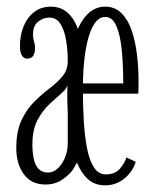

<svg xmlns="http://www.w3.org/2000/svg" viewBox="-20 -547 466 578"><path d="M117 8.5Q74.5 8.5 51.8 -22.5Q29 -53.5 29 -101.5Q29 -152 44.8 -185.2Q60.5 -218.5 83.5 -241.2Q106.5 -264 129.8 -281.5Q153 -299 168.5 -318Q184 -337 184 -363Q184 -394 179.2 -424.2Q174.5 -454.5 162.5 -474.2Q150.5 -494 128.5 -494Q110.5 -494 95 -482Q79.5 -470 79.5 -444Q79.5 -433.5 81 -427.5Q82.5 -421.5 84 -416.2Q85.5 -411 85.5 -401.5Q85.5 -388 80 -379.2Q74.5 -370.5 62.5 -370.5Q51 -370.5 45.5 -380.5Q40 -390.5 40 -408.5Q40 -440.5 50.8 -467.2Q61.5 -494 82.5 -510.5Q103.5 -527 133.5 -527Q164 -527 185.2 -507.2Q206.5 -487.5 217.8 -449.5Q229 -411.5 229 -355.5V-153Q229 -127.5 226.5 -108Q224 -88.5 217.8 -72Q211.5 -55.5 200 -37Q191 -23 168.8 -7.2Q146.5 8.5 117 8.5ZM124 -27.5Q148 -27.5 166 -54.5Q184 -81.5 184 -117V-296Q183 -282 166.8 -267.8Q150.5 -253.5 129.8 -234.5Q109 -215.5 93.2 -186Q77.5 -156.5 77.5 -112Q77.5 -87.5 81.8 -68.2Q86 -49 96.5 -38.2Q107 -27.5 124 -27.5ZM296 11Q261.5 11 239.2 -13Q217 -37 204.8 -76.8Q192.5 -116.5 187.5 -165Q182.5 -213.5 182.5 -262.5Q182.5 -327 190.8 -376.5Q199 -426 214 -459.5Q229 -493 249.8 -510Q270.5 -527 296.5 -527Q326 -527 345.8 -507.2Q365.5 -487.5 376.5 -455Q387.5 -422.5 392.2 -383.5Q397 -344.5 397 -306.5Q397 -295.5 397 -285.2Q397 -275 396.5 -265H223V-296H351Q351 -351.5 346.5 -396.8Q342 -442 330.2 -469Q318.5 -496 296.5 -496Q275.5 -496 260.5 -469.5Q245.5 -443 237.5 -394.2Q229.5 -345.5 229.5 -278Q229.5 -229 232.2 -183Q235 -137 242 -100.8Q249 -64.5 262.8 -43.2Q276.5 -22 298.5 -22Q326.5 -22 341.2 -39.5Q356 -57 360.5 -73L388.5 -60Q380.5 -31.5 355.2 -10.2Q330 11 296 11Z"/></svg>

Font: Imbue Thin 10pt ExtraLight
Style: Regular
Weight: 250
Version: Version 1.102